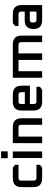

<svg xmlns="http://www.w3.org/2000/svg" viewBox="1312 -2086 775 3438"><g transform="rotate(-90 1699.0 -367.5)"><path d="M67 -158V-367Q67 -525 225 -525H414L467 -486V-423H230Q184 -423 184 -377V-148Q184 -102 230 -102H467V-39L414 0H225Q67 0 67 -158Z M585 -616V-735H708V-616ZM588 0V-525H705V0Z M855 0V-525H1143Q1300 -525 1300 -367V0H1183V-377Q1183 -423 1137 -423H972V0Z M1438 -158V-367Q1438 -525 1596 -525H1726Q1883 -525 1883 -367V-219H1555V-148Q1555 -102 1601 -102H1863V-39L1810 0H1596Q1438 0 1438 -158ZM1555 -310H1766V-377Q1766 -423 1720 -423H1601Q1555 -423 1555 -377Z M2025 0V-525H2623Q2780 -525 2780 -367V0H2663V-377Q2663 -423 2617 -423H2461V0H2344V-423H2142V0Z M3056 0Q2898 0 2898 -156Q2898 -312 3056 -312H3210V-377Q3210 -423 3164 -423H2952V-486L3004 -525H3170Q3327 -525 3327 -367V0ZM3015 -148Q3015 -102 3061 -102H3210V-221H3061Q3015 -221 3015 -176Z"/></g></svg>

Font: Oxanium ExtraLight SemiBold
Style: Regular
Weight: 600
Version: Version 2.000